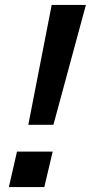

<svg xmlns="http://www.w3.org/2000/svg" viewBox="-20 -760 369 780"><path d="M95 -253 190 -740H329L197 -253ZM16 0 49 -144H194L160 0Z"/></svg>

Font: Instrument Sans SemiBold
Style: Italic
Weight: 600
Italic angle: -13°
Designer: Rodrigo Fuenzalida
Foundry: fragTYPE
Version: Version 1.000;gftools[0.9.28]